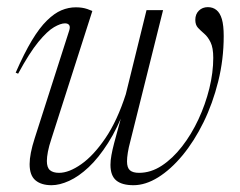

<svg xmlns="http://www.w3.org/2000/svg" viewBox="-20 -522 690 551"><path d="M400.5 -493H448L354 -116.5Q349 -98 346.8 -83.8Q344.5 -69.5 344.5 -59Q344.5 -40.5 353 -33.2Q361.5 -26 379 -26Q413 -26 444.2 -46.5Q475.5 -67 502.5 -101.8Q529.5 -136.5 549.5 -179.5Q569.5 -222.5 580.8 -268.2Q592 -314 592 -356Q592 -385 584.2 -400.8Q576.5 -416.5 566.2 -425.2Q556 -434 548.2 -442.2Q540.5 -450.5 540.5 -465Q540.5 -481.5 550.8 -491.5Q561 -501.5 576.5 -501.5Q591 -501.5 601.2 -493.2Q611.5 -485 616.8 -467Q622 -449 622 -418.5Q622 -351.5 606.2 -288.2Q590.5 -225 564 -171Q537.5 -117 503.8 -76.2Q470 -35.5 433.8 -13Q397.5 9.5 363 9.5Q330 9.5 313.5 -4.2Q297 -18 297 -49Q297 -61.5 299.8 -76.8Q302.5 -92 307.5 -111L335.5 -214.5H340Q317.5 -154.5 290.2 -111.8Q263 -69 234.5 -42.2Q206 -15.5 178.5 -3Q151 9.5 128 9.5Q98.5 9.5 81.8 -4.5Q65 -18.5 65 -51Q65 -80 79.5 -125L178.5 -434Q182 -445 178.5 -450Q175 -455 166.5 -455Q154 -455 135 -444Q116 -433 90.2 -401.8Q64.5 -370.5 32 -310.5L25 -313.5Q49.5 -369.5 71.5 -406Q93.5 -442.5 114.8 -463.2Q136 -484 156.2 -492.5Q176.5 -501 197.5 -501Q207 -501 215.2 -499.8Q223.5 -498.5 230.8 -496Q238 -493.5 245 -490.5L127.5 -123.5Q120.5 -102.5 117.5 -86.8Q114.5 -71 114.5 -60Q114.5 -41 123.5 -33.5Q132.5 -26 149.5 -26Q178 -26 213.2 -50.8Q248.5 -75.5 282.5 -125.5Q316.5 -175.5 341 -251.5Z"/></svg>

Font: Newsreader 60pt Light
Style: Italic
Weight: 300
Italic angle: -17°
Designer: Hugues Gentile
Foundry: Production Type
Version: Version 1.003